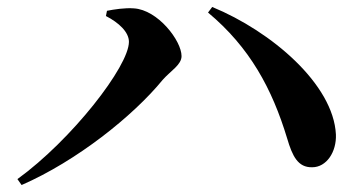

<svg xmlns="http://www.w3.org/2000/svg" viewBox="-20 -616 1040 551"><path d="M30 -102 42 -85C200 -154 362 -283 447 -387C470 -413 501 -430 501 -455C501 -499 433 -588 364 -592C339 -594 307 -589 287 -585L284 -570C321 -551 350 -524 350 -496C350 -426 186 -215 30 -102ZM876 -136C917 -136 946 -180 944 -230C937 -374 759 -526 589 -596L577 -580C697 -480 761 -361 804 -219C819 -168 835 -135 876 -136Z"/></svg>

Font: Source Han Serif CN
Style: Bold
Weight: 700
Designer: Ryoko NISHIZUKA 西塚涼子 (kana & ideographs); Frank Grießhammer (Latin, Greek & Cyrillic); Wenlong ZHANG 张文龙 (bopomofo); San
Foundry: Adobe
Version: Version 2.003;hotconv 1.1.1;makeotfexe 2.6.0